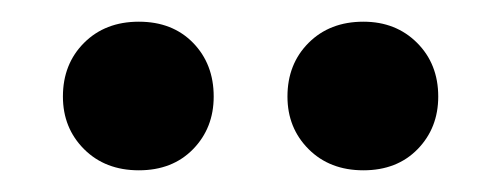

<svg xmlns="http://www.w3.org/2000/svg" viewBox="-20 -688 462 177"><path d="M38 -599Q38 -629 57.5 -648.5Q77 -668 108 -668Q139 -668 158 -648.5Q177 -629 177 -599Q177 -570 158 -550.5Q139 -531 108 -531Q77 -531 57.5 -550.5Q38 -570 38 -599ZM245 -599Q245 -629 264.5 -648.5Q284 -668 315 -668Q345 -668 364.5 -648.5Q384 -629 384 -599Q384 -570 365 -550.5Q346 -531 315 -531Q284 -531 264.5 -550.5Q245 -570 245 -599Z"/></svg>

Font: K2D
Style: Bold
Weight: 700
Designer: Katatrad Aksorn Co.,Ltd.
Foundry: Cadson Demak Co.,Ltd.
Version: Version 1.000; ttfautohint (v1.6)